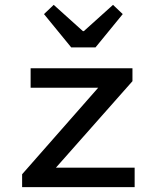

<svg xmlns="http://www.w3.org/2000/svg" viewBox="-20 -770 640 790"><path d="M71 0V-53L384 -409H106V-489H525V-436L210 -80H534V0ZM273 -575 161 -712 201 -750 321 -642H325L445 -750L485 -712L373 -575Z"/></svg>

Font: Source Code Pro Medium
Style: Regular
Weight: 500
Monospace: yes
Designer: Paul D. Hunt, Teo Tuominen
Foundry: Adobe Systems Incorporated
Version: Version 2.030;PS 1.000;hotconv 16.6.51;makeotf.lib2.5.65220